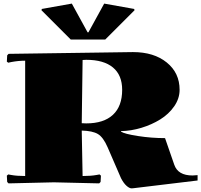

<svg xmlns="http://www.w3.org/2000/svg" viewBox="-20 -1020 1120 1069"><path d="M374 -799.8 210.9 -962.9 212.9 -970.2 379.9 -1000 467.8 -839.8H472.2L560.1 -1000L727.1 -970.2L729 -962.9L565.9 -799.8ZM120.1 -682.1Q83 -682.1 43.9 -674.8L25.9 -670.9L18.1 -676.8L20 -711.9L27.8 -720.2L720.2 -730Q836.9 -730 908.4 -672.1Q980 -614.3 980 -520Q980 -471.7 950 -428.2Q919.9 -384.8 872.3 -355.2Q824.7 -325.7 767.1 -308.3Q709.5 -291 653.8 -290V-287.1Q672.9 -274.4 747.8 -262.7Q822.8 -251 898.9 -251L950.2 -103Q970.7 -43 1051.8 -43L1080.1 -44.9V-15.1L724.1 27.8L712.9 28.8Q700.7 28.8 684.6 14.6Q668.5 0.5 653.8 -27.8L579.1 -200.2Q554.7 -256.3 524.9 -273.9Q495.1 -291.5 435.1 -293L439.9 -40Q486.8 -40 518.1 -45.9L534.2 -48.8L542 -42L540 -6.8L532.2 1L279.8 -4.9L27.8 1L20 -6.8L18.1 -42L25.9 -48.8L42 -45.9Q73.2 -40 120.1 -40ZM439.9 -686 435.1 -334 460 -333Q557.6 -333 608.9 -380.9Q660.2 -428.7 660.2 -520Q660.2 -601.6 608.9 -644.3Q557.6 -687 460 -687Z"/></svg>

Font: Yokawerad
Style: Regular
Weight: 500
Designer: gluk
Foundry: gluk
Version: Version 0.79